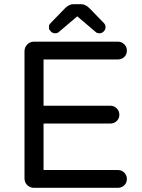

<svg xmlns="http://www.w3.org/2000/svg" viewBox="-20 -897 678 917"><path d="M586 -42Q586 -24 573.5 -12Q561 0 543 0H142Q123 0 110 -13Q97 -26 97 -45V-652Q97 -671 110 -684.5Q123 -698 142 -698H543Q561 -698 573.5 -685.5Q586 -673 586 -655Q586 -637 573.5 -625Q561 -613 543 -613H188V-392H507Q525 -392 537.5 -379.5Q550 -367 550 -349Q550 -331 537.5 -319Q525 -307 507 -307H188V-85H543Q561 -85 573.5 -72.5Q586 -60 586 -42ZM476 -787Q484 -779 484 -767.5Q484 -756 475.5 -747Q467 -738 455 -738Q443 -738 436 -745L349 -819L262 -745Q255 -738 243 -738Q231 -738 222.5 -747Q214 -756 214 -761.5Q214 -767 214 -773Q214 -779 222 -787L290 -857Q310 -877 330 -877H368Q388 -877 408 -857Z"/></svg>

Font: Varela Round
Style: Regular
Weight: 400
Designer: Joe Prince
Foundry: Joe Prince
Version: Version 1.000